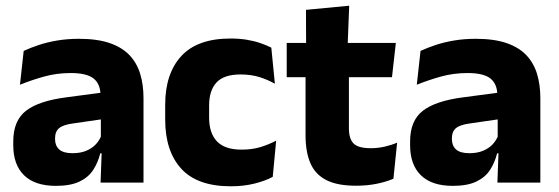

<svg xmlns="http://www.w3.org/2000/svg" viewBox="-20 -640 1958 673"><path d="M332.5 0 337 -123 333.5 -130.5V-284L332.5 -304Q332.5 -345 308.5 -364.5Q284.5 -384 228 -384Q178.5 -384 134 -371.5Q89.5 -359 50 -343L63 -461.5Q86.5 -472.5 115.8 -482.2Q145 -492 180.5 -498Q216 -504 256.5 -504Q321 -504 364.5 -489Q408 -474 434 -446.5Q460 -419 471.5 -380.8Q483 -342.5 483 -296.5V0ZM176 11.5Q102.5 11.5 64.5 -25.5Q26.5 -62.5 26.5 -131V-144.5Q26.5 -217 71.2 -251.8Q116 -286.5 213.5 -299L345.5 -316.5L354.5 -224.5L237.5 -207.5Q202 -203 187.5 -191Q173 -179 173 -155.5V-152Q173 -129.5 187.5 -116.2Q202 -103 234 -103Q262 -103 282.2 -111.5Q302.5 -120 315.5 -133.8Q328.5 -147.5 335 -164.5L356.5 -102.5H331.5Q323.5 -70.5 306.8 -44.5Q290 -18.5 258.5 -3.5Q227 11.5 176 11.5Z M789 13Q672 13 615.5 -48.5Q559 -110 559 -221.5V-272.5Q559 -382 615.5 -443.5Q672 -505 788.5 -505Q818.5 -505 844.5 -500.8Q870.5 -496.5 892.5 -489Q914.5 -481.5 931 -473L943.5 -346.5Q919 -360.5 889.5 -369.8Q860 -379 823 -379Q765 -379 739 -351Q713 -323 713 -270V-227.5Q713 -173.5 740.5 -144.5Q768 -115.5 826.5 -115.5Q863 -115.5 892.2 -124.2Q921.5 -133 948 -147L936 -20Q910 -6 872 3.5Q834 13 789 13Z M1228 11Q1162.5 11 1123.8 -8.8Q1085 -28.5 1068 -68Q1051 -107.5 1051 -165.5V-440H1203V-190Q1203 -154 1219.2 -137.2Q1235.5 -120.5 1280 -120.5Q1304.5 -120.5 1328.5 -126Q1352.5 -131.5 1372 -140L1359 -13.5Q1333.5 -2.5 1300.2 4.2Q1267 11 1228 11ZM985 -369.5V-489.5H1367.5L1354 -369.5ZM1053 -478.5 1052.5 -605.5 1204 -620 1198.5 -478.5Z M1723.5 0 1728 -123 1724.5 -130.5V-284L1723.5 -304Q1723.5 -345 1699.5 -364.5Q1675.5 -384 1619 -384Q1569.5 -384 1525 -371.5Q1480.5 -359 1441 -343L1454 -461.5Q1477.5 -472.5 1506.8 -482.2Q1536 -492 1571.5 -498Q1607 -504 1647.5 -504Q1712 -504 1755.5 -489Q1799 -474 1825 -446.5Q1851 -419 1862.5 -380.8Q1874 -342.5 1874 -296.5V0ZM1567 11.5Q1493.5 11.5 1455.5 -25.5Q1417.5 -62.5 1417.5 -131V-144.5Q1417.5 -217 1462.2 -251.8Q1507 -286.5 1604.5 -299L1736.5 -316.5L1745.5 -224.5L1628.5 -207.5Q1593 -203 1578.5 -191Q1564 -179 1564 -155.5V-152Q1564 -129.5 1578.5 -116.2Q1593 -103 1625 -103Q1653 -103 1673.2 -111.5Q1693.5 -120 1706.5 -133.8Q1719.5 -147.5 1726 -164.5L1747.5 -102.5H1722.5Q1714.5 -70.5 1697.8 -44.5Q1681 -18.5 1649.5 -3.5Q1618 11.5 1567 11.5Z"/></svg>

Font: Anek Bangla
Style: Bold
Weight: 700
Designer: Sulekha Rajkumar (Bangla), Yesha Goshar (Latin)
Foundry: Ek Type
Version: Version 1.003